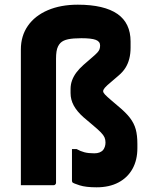

<svg xmlns="http://www.w3.org/2000/svg" viewBox="-20 -790 640 819"><path d="M69 -579Q69 -637 99 -680Q129 -723 184 -746.5Q239 -770 312 -770Q368 -770 410.5 -760Q453 -750 481 -730.5Q509 -711 523 -681.5Q537 -652 537 -613V-587Q537 -561 531.5 -539.5Q526 -518 515 -500.5Q504 -483 485 -467L457 -443Q434 -424 427 -415.5Q420 -407 420 -401Q420 -395 428 -386.5Q436 -378 456 -361L483 -338Q517 -310 534.5 -287Q552 -264 559 -238.5Q566 -213 566 -176V-158Q566 -107 545 -69.5Q524 -32 485 -11.5Q446 9 392 9Q346 9 319.5 0.5Q293 -8 289 -12Q288 -14 287.5 -15.5Q287 -17 287 -19Q287 -53 287 -86.5Q287 -120 287 -154H307Q323 -145 340 -140.5Q357 -136 382 -136Q395 -136 404 -139.5Q413 -143 419 -149Q424 -155 427 -163.5Q430 -172 430 -182Q430 -194 426 -203.5Q422 -213 410.5 -225Q399 -237 375 -257L336 -290Q308 -315 294.5 -340Q281 -365 281 -393V-410Q281 -430 287.5 -447.5Q294 -465 306 -481Q318 -497 336 -513L374 -546Q388 -558 395 -565.5Q402 -573 404.5 -580Q407 -587 407 -596Q407 -613 388.5 -620Q370 -627 327 -627Q292 -627 270.5 -622.5Q249 -618 238 -607Q232 -601 227.5 -592Q223 -583 221 -570Q219 -557 219 -540Q219 -496 219 -452Q219 -408 219 -364Q219 -320 219 -275.5Q219 -231 219 -187Q219 -143 219 -99Q219 -55 219 -11Q219 -7 217.5 -5Q216 -3 214 -1.5Q212 0 208 0Q174 0 139 0Q104 0 69 0Q69 -17 69 -34Q69 -51 69 -67.5Q69 -84 69 -101Q69 -161 69 -220.5Q69 -280 69 -340Q69 -400 69 -459.5Q69 -519 69 -579Z"/></svg>

Font: Recursive ExtraBold
Style: Regular
Weight: 800
Version: Version 1.085